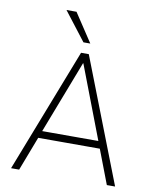

<svg xmlns="http://www.w3.org/2000/svg" viewBox="-99 -1001 867 1076"><g transform="rotate(10 335.0 -463.5)"><path d="M39 0 313 -705H357L631 0H584L506 -204L532 -194H137L163 -204L85 0ZM334 -649 172 -228 153 -235H516L497 -228L336 -649ZM316 -765 191 -927H248L355 -765Z"/></g></svg>

Font: Nunito Sans 10pt SemiCondensed ExtraLight
Style: Regular
Weight: 250
Width: 4
Designer: Vernon Adams
Foundry: Vernon Adams
Version: Version 3.101;gftools[0.9.27]